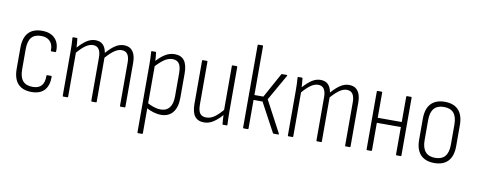

<svg xmlns="http://www.w3.org/2000/svg" viewBox="-71 -1020 3829 1542"><g transform="rotate(10 1844.0 -249.0)"><path d="M203 8Q128 8 90 -33Q52 -74 52 -157V-324Q52 -408 90 -449.5Q128 -491 201 -491Q247 -491 278.5 -474Q310 -457 326 -425.5Q342 -394 340 -351Q340 -341 334 -341H303Q297 -341 297 -348Q299 -395 273.5 -422Q248 -449 201 -449Q148 -449 122 -418.5Q96 -388 96 -322V-159Q96 -95 122.5 -64.5Q149 -34 203 -34Q251 -34 274.5 -60.5Q298 -87 297 -139Q297 -147 302 -147H334Q340 -147 340 -140Q340 -69 306 -31Q272 7 203 8Z M459 0Q454 0 454 -6V-367Q454 -399 453 -426.5Q452 -454 450 -475Q449 -483 455 -483H485Q490 -483 490 -477Q492 -459 493.5 -441.5Q495 -424 496 -406Q533 -448 566.5 -469.5Q600 -491 637 -491Q675 -491 697.5 -469Q720 -447 727 -404Q766 -448 799.5 -469.5Q833 -491 870 -491Q916 -491 940.5 -458.5Q965 -426 965 -365V-6Q965 0 959 0H926Q921 0 921 -6V-360Q921 -403 905.5 -426Q890 -449 857 -449Q829 -449 799 -428.5Q769 -408 731 -365V-6Q731 0 726 0H693Q687 0 687 -6V-360Q687 -403 671.5 -426Q656 -449 624 -449Q595 -449 565 -428.5Q535 -408 498 -365V-6Q498 0 492 0Z M1257 8Q1226 8 1193 -2Q1160 -12 1131 -29V-70Q1159 -54 1189 -44Q1219 -34 1248 -34Q1294 -34 1318.5 -65.5Q1343 -97 1343 -158V-347Q1343 -401 1325.5 -425Q1308 -449 1272 -449Q1236 -449 1201.5 -424Q1167 -399 1128 -355L1127 -399Q1165 -443 1202.5 -467Q1240 -491 1283 -491Q1335 -491 1361 -457Q1387 -423 1387 -351V-156Q1387 -76 1353 -34Q1319 8 1257 8ZM1101 185Q1096 185 1096 179V-371Q1096 -400 1095 -426.5Q1094 -453 1092 -476Q1091 -483 1097 -483H1126Q1132 -483 1132 -477Q1134 -459 1136 -436.5Q1138 -414 1138 -398L1140 -379V179Q1140 185 1134 185Z M1608 8Q1557 8 1532 -24.5Q1507 -57 1507 -128V-477Q1507 -483 1512 -483H1545Q1551 -483 1551 -477V-130Q1551 -77 1567.5 -55.5Q1584 -34 1618 -34Q1655 -34 1689 -59.5Q1723 -85 1759 -130L1761 -87Q1724 -43 1686.5 -17.5Q1649 8 1608 8ZM1763 0Q1757 0 1757 -6Q1755 -29 1753.5 -54.5Q1752 -80 1752 -99L1750 -110V-477Q1750 -483 1755 -483H1788Q1794 -483 1794 -477V-116Q1794 -84 1795 -57Q1796 -30 1797 -7Q1798 0 1792 0Z M2216 -8Q2218 -5 2217 -2.5Q2216 0 2212 0H2175Q2170 0 2168 -5L2042 -239H1969V-6Q1969 0 1963 0H1930Q1925 0 1925 -6V-677Q1925 -683 1930 -683H1963Q1969 -683 1969 -677V-279H2042L2152 -479Q2154 -483 2159 -483H2196Q2200 -483 2200.5 -480.5Q2201 -478 2200 -475L2080 -264Z M2295 0Q2290 0 2290 -6V-367Q2290 -399 2289 -426.5Q2288 -454 2286 -475Q2285 -483 2291 -483H2321Q2326 -483 2326 -477Q2328 -459 2329.5 -441.5Q2331 -424 2332 -406Q2369 -448 2402.5 -469.5Q2436 -491 2473 -491Q2511 -491 2533.5 -469Q2556 -447 2563 -404Q2602 -448 2635.5 -469.5Q2669 -491 2706 -491Q2752 -491 2776.5 -458.5Q2801 -426 2801 -365V-6Q2801 0 2795 0H2762Q2757 0 2757 -6V-360Q2757 -403 2741.5 -426Q2726 -449 2693 -449Q2665 -449 2635 -428.5Q2605 -408 2567 -365V-6Q2567 0 2562 0H2529Q2523 0 2523 -6V-360Q2523 -403 2507.5 -426Q2492 -449 2460 -449Q2431 -449 2401 -428.5Q2371 -408 2334 -365V-6Q2334 0 2328 0Z M3178 0Q3172 0 3172 -6V-477Q3172 -483 3178 -483H3211Q3216 -483 3216 -477V-6Q3216 0 3211 0ZM2937 0Q2932 0 2932 -6V-477Q2932 -483 2937 -483H2970Q2976 -483 2976 -477V-6Q2976 0 2970 0ZM2969 -230V-271H3181V-230Z M3485 8Q3412 8 3373 -33.5Q3334 -75 3334 -156V-326Q3334 -408 3373 -449.5Q3412 -491 3485 -491Q3559 -491 3597.5 -449.5Q3636 -408 3636 -326V-156Q3636 -75 3597.5 -33.5Q3559 8 3485 8ZM3485 -34Q3539 -34 3565.5 -65.5Q3592 -97 3592 -159V-323Q3592 -387 3565.5 -418Q3539 -449 3485 -449Q3432 -449 3405 -418Q3378 -387 3378 -323V-159Q3378 -97 3405 -65.5Q3432 -34 3485 -34Z"/></g></svg>

Font: Sofia Sans Condensed Light
Style: Regular
Weight: 300
Designer: Botio Nikoltchev, Ani Petrova
Foundry: lettersoup
Version: Version 4.101